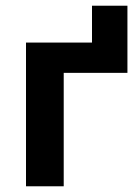

<svg xmlns="http://www.w3.org/2000/svg" viewBox="-20 -652 486 672"><path d="M71 0V-503H302V-632H426V-397H203V0Z"/></svg>

Font: Wix Madefor Text
Style: Bold
Weight: 700
Designer: Dalton Maag Ltd
Foundry: Dalton Maag Ltd
Version: Version 3.100